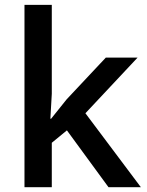

<svg xmlns="http://www.w3.org/2000/svg" viewBox="-20 -780 612 800"><path d="M192.9 -285.2 257.8 -366.2 420.9 -540H553.2L335.9 -308.1L566.9 0H432.1L258.8 -236.8L195.8 -185.1V0H82V-759.8H195.8V-389.2L189.9 -285.2Z"/></svg>

Font: f4_46533          
Style: Regular
Weight: 600
Foundry: Ascender Corporation
Version: Version 1.10